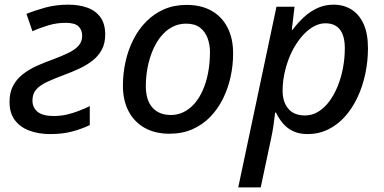

<svg xmlns="http://www.w3.org/2000/svg" viewBox="-20 -567 1651 826"><path d="M194.8 9.8Q147.5 9.8 107.9 -4.4Q68.4 -18.6 44.7 -49.1Q21 -79.6 21 -128.9Q21 -169.4 36.4 -198.2Q51.8 -227.1 78.1 -247.6Q104.5 -268.1 137 -283Q169.4 -297.9 203.1 -309.6Q246.6 -325.7 275.6 -340.1Q304.7 -354.5 319.1 -371.8Q333.5 -389.2 333.5 -413.6Q333.5 -438.5 317.6 -453.6Q301.8 -468.8 262.2 -468.8Q224.1 -468.8 188 -458Q151.9 -447.3 119.6 -432.6L93.8 -507.3Q128.4 -521.5 174.1 -534.2Q219.7 -546.9 274.4 -546.9Q320.3 -546.9 356 -533.9Q391.6 -521 412.1 -492.7Q432.6 -464.4 432.6 -418.5Q432.6 -381.3 418.5 -354.2Q404.3 -327.1 379.4 -307.4Q354.5 -287.6 323 -272.7Q291.5 -257.8 256.8 -245.1Q213.4 -229 182.9 -214.8Q152.3 -200.7 136 -182.1Q119.6 -163.6 119.6 -134.3Q119.6 -104.5 141.6 -86.2Q163.6 -67.9 210.9 -67.9Q239.3 -67.9 265.6 -73.7Q292 -79.6 317.4 -89.4Q342.8 -99.1 366.2 -110.4V-28.8Q330.1 -11.7 289.6 -1Q249 9.8 194.8 9.8Z M709 8.3Q647.5 8.3 602.5 -16.8Q557.6 -42 533.2 -88.4Q508.8 -134.8 508.8 -198.2Q508.8 -251 520 -301.5Q531.2 -352.1 553.5 -396.2Q575.7 -440.4 608.9 -474.1Q642.1 -507.8 685.5 -526.9Q729 -545.9 782.7 -545.9Q845.2 -545.9 889.9 -520.8Q934.6 -495.6 958.7 -448.7Q982.9 -401.9 982.9 -336.9Q982.9 -285.6 971.9 -235.8Q960.9 -186 939 -141.8Q917 -97.7 884.3 -64Q851.6 -30.3 807.9 -11Q764.2 8.3 709 8.3ZM715.8 -72.3Q744.6 -72.3 770.3 -85Q795.9 -97.7 816.7 -121.3Q837.4 -145 852.3 -178.5Q867.2 -211.9 875.2 -253.7Q883.3 -295.4 883.3 -343.8Q883.3 -374.5 873.3 -402.3Q863.3 -430.2 840.8 -447.8Q818.4 -465.3 780.8 -465.3Q748 -465.3 720.9 -450.9Q693.8 -436.5 672.9 -410.9Q651.9 -385.3 637.5 -351.3Q623 -317.4 615.2 -277.8Q607.4 -238.3 607.4 -195.8Q607.4 -136.7 635.5 -104.5Q663.6 -72.3 715.8 -72.3Z M1004.9 239.3 1169.4 -538.1H1247.1L1235.4 -439H1238.8Q1260.3 -467.8 1286.6 -492.4Q1313 -517.1 1345 -532Q1377 -546.9 1415 -546.9Q1458 -546.9 1491.2 -526.6Q1524.4 -506.3 1543.7 -464.8Q1563 -423.3 1563 -359.4Q1563 -303.2 1551.5 -249.3Q1540 -195.3 1518.1 -148.4Q1496.1 -101.6 1464.4 -65.9Q1432.6 -30.3 1392.1 -10.3Q1351.6 9.8 1303.2 9.8Q1266.6 9.8 1240.5 -2.9Q1214.4 -15.6 1196.8 -36.6Q1179.2 -57.6 1167.5 -82.5H1163.6Q1161.1 -59.1 1156.7 -28.8Q1152.3 1.5 1147 25.4L1101.6 239.3ZM1292.5 -70.3Q1323.2 -70.3 1349.6 -86.7Q1376 -103 1397 -131.3Q1418 -159.7 1432.9 -196.5Q1447.8 -233.4 1455.6 -275.1Q1463.4 -316.9 1463.4 -359.4Q1463.4 -412.6 1442.4 -439.7Q1421.4 -466.8 1379.9 -466.8Q1356.4 -466.8 1333.5 -455.1Q1310.5 -443.4 1290 -422.6Q1269.5 -401.9 1252.2 -374.3Q1234.9 -346.7 1222.4 -314.2Q1210 -281.7 1202.9 -246.8Q1195.8 -211.9 1195.8 -176.8Q1195.8 -128.9 1220 -99.6Q1244.1 -70.3 1292.5 -70.3Z"/></svg>

Font: Open Sans Medium
Style: Italic
Weight: 500
Italic angle: -12°
Designer: Monotype Design Team
Foundry: Monotype Imaging Inc.
Version: Version 3.000